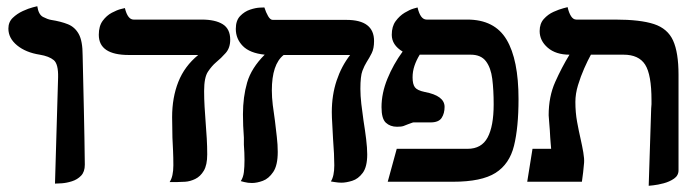

<svg xmlns="http://www.w3.org/2000/svg" viewBox="-20 -585 2231 618"><path d="M157 6 167 -336Q168 -379 153 -391.5Q138 -404 108 -409Q63 -416 35 -439Q7 -462 7 -493Q7 -514 21 -527.5Q35 -541 53.5 -549.5Q72 -558 86 -561.5Q100 -565 100 -565Q104 -538 118.5 -530.5Q133 -523 144 -521Q176 -516 198.5 -507Q221 -498 233.5 -475.5Q246 -453 246 -406Q248 -318 250 -230Q252 -142 253 -55Q253 -32 241 -19.5Q229 -7 211.5 -1.5Q194 4 178.5 5Q163 6 157 6Z M637 -292Q637 -267 638.5 -241.5Q640 -216 642 -190Q644 -165 645.5 -139.5Q647 -114 647 -88Q647 -54 636 -35.5Q625 -17 608.5 -9Q592 -1 576 0Q560 1 550 1H526Q538 -17 538 -53Q538 -78 537 -100Q536 -122 535 -142Q535 -159 534.5 -175.5Q534 -192 534 -208Q534 -271 554 -321.5Q574 -372 618 -408H395Q298 -408 298 -473Q298 -501 310.5 -518Q323 -535 340 -544Q357 -553 369.5 -556Q382 -559 382 -559Q391 -522 410 -522H629Q673 -522 697 -507Q721 -492 721 -457Q721 -431 706.5 -414.5Q692 -398 675 -384Q662 -373 649.5 -354.5Q637 -336 637 -292Z M1140 -299Q1140 -277 1143 -250.5Q1146 -224 1150 -197Q1155 -166 1158.5 -137.5Q1162 -109 1162 -88Q1162 -48 1147.5 -28.5Q1133 -9 1113.5 -3Q1094 3 1079 3Q1069 3 1057 1Q1045 -1 1045 -1Q1056 -18 1056 -53Q1056 -68 1055 -91Q1054 -114 1052 -138Q1051 -162 1049.5 -185Q1048 -208 1048 -224Q1048 -279 1063.5 -325.5Q1079 -372 1107 -408H893Q855 -378 855 -294Q855 -272 858 -247Q861 -222 865 -196Q868 -170 871 -144.5Q874 -119 874 -96Q874 -53 859.5 -31.5Q845 -10 826 -3Q807 4 791 4Q778 4 766.5 1Q755 -2 755 -2Q763 -14 765 -31Q767 -48 767 -70Q767 -81 766.5 -93.5Q766 -106 765 -119V-142Q762 -181 762 -217Q762 -273 775.5 -319.5Q789 -366 832 -409Q784 -414 761.5 -437Q739 -460 739 -492Q739 -519 753 -533.5Q767 -548 785 -554Q803 -560 817 -560.5Q831 -561 831 -561Q836 -545 843 -533Q850 -521 858 -521H1095Q1184 -521 1184 -453Q1184 -429 1176.5 -414Q1169 -399 1160 -385Q1153 -374 1146.5 -357Q1140 -340 1140 -299Z M1569 -249Q1569 -295 1564.5 -331Q1560 -367 1544 -388Q1528 -409 1495 -409H1331Q1320 -391 1314 -373Q1308 -355 1308 -336Q1308 -314 1315.5 -304Q1323 -294 1347 -289Q1411 -277 1411 -241Q1411 -220 1401.5 -205.5Q1392 -191 1366 -191H1311Q1309 -191 1304 -189Q1299 -187 1293 -185Q1286 -182 1279 -179.5Q1272 -177 1258 -177Q1236 -177 1222 -190Q1208 -203 1208 -240Q1208 -285 1227 -331.5Q1246 -378 1276 -419Q1241 -440 1241 -473Q1241 -500 1253.5 -517Q1266 -534 1282.5 -544Q1299 -554 1311.5 -557.5Q1324 -561 1324 -561Q1333 -522 1353 -522H1484Q1572 -522 1610.5 -457.5Q1649 -393 1649 -266Q1649 -175 1634.5 -116Q1620 -57 1575 -28.5Q1530 0 1438 0H1228L1257 -106H1485Q1530 -106 1549.5 -142.5Q1569 -179 1569 -249Z M2068 13 2076 -236Q2077 -243 2077 -249.5Q2077 -256 2077 -262Q2077 -345 2056.5 -377Q2036 -409 1987 -409H1882Q1872 -391 1860.5 -365Q1849 -339 1840.5 -311Q1832 -283 1832 -257Q1832 -223 1837.5 -193Q1843 -163 1849 -137Q1854 -115 1857.5 -94.5Q1861 -74 1860 -61Q1859 -47 1857 -30.5Q1855 -14 1853 0H1677L1694 -106H1754Q1753 -114 1752.5 -123.5Q1752 -133 1751 -143Q1750 -166 1748 -187.5Q1746 -209 1746 -214Q1746 -274 1767 -321Q1788 -368 1813 -409Q1769 -409 1743 -431.5Q1717 -454 1717 -485Q1717 -509 1730.5 -524Q1744 -539 1762 -547Q1780 -555 1793.5 -558.5Q1807 -562 1807 -562Q1811 -544 1818 -533Q1825 -522 1835 -522H1960Q2041 -522 2085 -507.5Q2129 -493 2146.5 -454.5Q2164 -416 2164 -344V-37Q2164 -20 2149.5 -10Q2135 0 2116 5Q2097 10 2082.5 11.5Q2068 13 2068 13Z"/></svg>

Font: Libertinus Serif SemiBold
Style: Regular
Weight: 600
Designer: Philipp H. Poll, Khaled Hosny
Foundry: Caleb Maclennan
Version: Version 7.051;RELEASE